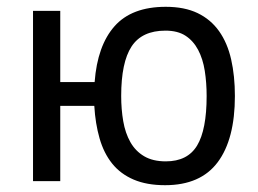

<svg xmlns="http://www.w3.org/2000/svg" viewBox="-20 -532 759 564"><path d="M465 12Q411 12 372.5 -4.5Q334 -21 309.5 -51.5Q285 -82 272.5 -125.5Q260 -169 257 -221H157V0H77V-500H157V-291H258Q266 -398 316.5 -455Q367 -512 467 -512Q522 -512 560.5 -493.5Q599 -475 623.5 -440.5Q648 -406 659 -357.5Q670 -309 670 -250Q670 -123 619.5 -55.5Q569 12 465 12ZM336 -250Q336 -211 342 -176Q348 -141 363 -114.5Q378 -88 403.5 -73Q429 -58 467 -58Q531 -58 559 -104.5Q587 -151 587 -250Q587 -289 581.5 -324Q576 -359 562 -385.5Q548 -412 525 -427Q502 -442 466 -442Q397 -442 366.5 -395.5Q336 -349 336 -250Z"/></svg>

Font: PTSans
Style: Regular
Weight: 400
Designer: A.Korolkova, O.Umpeleva, V.Yefimov
Foundry: ParaType Ltd
Version: Version 2.003W OFL